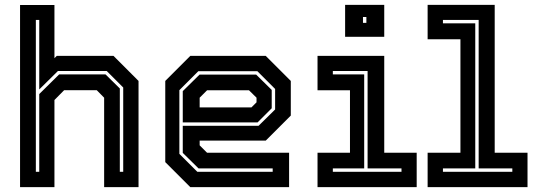

<svg xmlns="http://www.w3.org/2000/svg" viewBox="-20 -770 2213 790"><path d="M62.5 0V-749.5H204V-530.5L213.5 -540H447L550 -437V0H408.5V-368L378 -399H244L204 -358.5V0ZM127.5 -63H141.5V-383L223.5 -464H414L473 -406V-63H487V-410L419 -478H218.5L141.5 -402V-688H127.5Z M1073.5 -540 1176.5 -437V-294.5L1073.5 -191.5H801.5V-172L832 -141.5H1169.5V0H763L660 -103V-437L763 -540ZM1034 -463 1098 -400V-324.5L1040 -266.5H732V-395L801 -463ZM1039 -477H796L718 -399V-137L792 -63H1102V-77H797L732 -141V-252.5H1044L1112 -319.5V-404ZM1004.5 -398.5H832L801.5 -368V-328H1014.5L1035.5 -349V-368Z M1400 -618.5V-750H1561V-618.5ZM1473.5 -676H1487.5V-700H1473.5ZM1286.5 0V-141.5H1420V-398.5H1286.5V-540H1561V-141.5H1694.5V0ZM1349.5 -63H1632V-77H1492.5V-478H1349.5V-464H1478.5V-77H1349.5Z M1739.5 0V-141.5H1874.5V-608.5H1739.5V-750H2015.5V-141.5H2150.5V0ZM1802.5 -63H2088V-77H1949.5V-688H1802.5V-674H1935.5V-77H1802.5Z"/></svg>

Font: Tourney Thin
Style: Regular
Weight: 100
Designer: Tyler Finck
Foundry: Etcetera Type Co
Version: Version 1.015